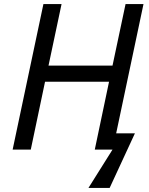

<svg xmlns="http://www.w3.org/2000/svg" viewBox="-20 -734 732 942"><path d="M414 188 532 0H445L515 -333H201L131 0H42L193 -714H282L218 -412H532L596 -714H684L550 -80H642L518 188Z"/></svg>

Font: Noto Sans
Style: Italic
Weight: 400
Italic angle: -12°
Designer: Monotype Design Team
Foundry: Monotype Imaging Inc.
Version: Version 2.013; ttfautohint (v1.8.4.7-5d5b)